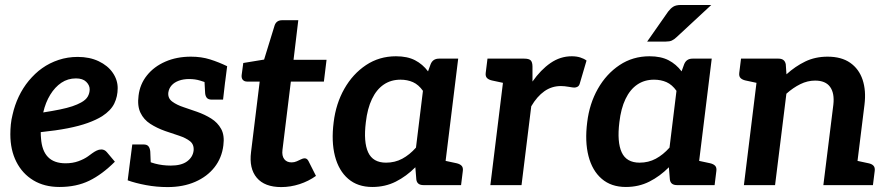

<svg xmlns="http://www.w3.org/2000/svg" viewBox="-20 -752 3615 780"><path d="M221.6 7.6Q160.3 7.6 115.6 -19.4Q71 -46.3 46.5 -94.5Q22 -142.7 22 -206.4Q22 -226.4 24 -246.5Q26 -266.5 31 -286.1Q39.6 -324.7 56.2 -359.7Q72.9 -394.7 97 -424.1Q109.2 -438.5 122.7 -451.5Q136.2 -464.5 151.3 -475Q181.4 -496.4 218.1 -508.6Q254.7 -520.8 295.8 -520.8Q344.1 -520.8 381 -503.2Q418 -485.6 438 -456.5Q458.1 -427.4 458.1 -394Q458.1 -359.9 444.3 -331.5Q430.5 -303 395.1 -280Q371.1 -265 336.5 -252.5Q301.9 -240 254.7 -230.8Q207.5 -221.6 145.5 -215.2Q145.5 -209 145.8 -201.4Q146 -193.7 146.6 -190.7Q150 -139.7 174.8 -114.2Q199.5 -88.6 246.5 -88.6Q275.1 -88.6 298.5 -97.1Q321.8 -105.6 337.6 -116.9Q346.1 -123.4 355.1 -129.7Q364 -136.1 373 -140.4Q382 -144.8 391.7 -144.8Q405.1 -144.8 414.4 -133.5L446.7 -95.1Q395.1 -43.4 342.7 -17.9Q290.4 7.6 221.6 7.6ZM155.6 -295.2Q193.5 -301.1 223.3 -307.2Q253 -313.3 273.9 -320.3Q294.9 -327.4 309.6 -335.7Q328.9 -346.3 336.6 -359.9Q344.3 -373.6 344.3 -389.3Q344.3 -405.7 330.3 -419.6Q316.2 -433.5 288.6 -433.5Q255.7 -433.5 229.4 -415.9Q203.2 -398.3 184.1 -367.1Q165 -336 155.6 -295.2Z M660.7 8Q616.2 8 573.2 0Q530.3 -8 498.7 -19.4L509.4 -103.7L569.5 -105.6Q579.3 -95.5 609.6 -87.4Q639.9 -79.3 674 -79.3Q716.7 -79.3 739.9 -96.3Q763.1 -113.3 766.5 -139.8Q768.9 -164.7 752.1 -178.2Q735.2 -191.6 707.6 -200.7Q679.9 -209.9 651 -219.7Q617.2 -231.7 590.6 -248.9Q564 -266 550.7 -293.8Q537.3 -321.6 542.9 -363.4Q548.4 -410.1 577.1 -445.8Q605.7 -481.6 651.9 -501.7Q698 -521.8 755.8 -521.8Q797.9 -521.8 833.6 -510.6Q869.2 -499.3 902.8 -483L894.8 -420.2L830.8 -412.4Q813.1 -418.4 793 -424.6Q773 -430.9 748.3 -430.9Q725 -430.9 706.6 -424.2Q688.2 -417.5 677.2 -405.2Q666.2 -392.9 663.8 -375.9Q661.3 -353 679.7 -339.3Q698 -325.7 726.1 -316.5Q754.2 -307.4 780.6 -297.8Q812.1 -286.7 838.1 -270.4Q864.2 -254.1 878.5 -228.1Q892.8 -202.1 887.4 -161.3Q881.2 -110.6 851.5 -72.6Q821.8 -34.6 772.9 -13.3Q724 8 660.7 8ZM809.3 -447.4 895.2 -425.3 886.2 -347.3H840.1Q825.7 -347.3 819.7 -355.2Q813.7 -363.2 813.2 -376.4ZM593.4 -65 507.4 -87.1 517.4 -165.1H563.5Q577.5 -165.1 583.5 -157.2Q589.4 -149.3 590.5 -136Z M1122.5 8Q1055.1 8 1023.2 -29.8Q991.3 -67.5 999.9 -134.5L1035 -420.6H983.7Q973.4 -420.6 967 -427Q960.6 -433.5 961.6 -446.3L968.3 -496.1L1052.9 -510L1095.7 -648.9Q1103 -669.9 1126.3 -669.9H1191.8L1172.5 -509H1306.6L1295.8 -420.6H1161.6L1127.5 -142.8Q1124.6 -118.8 1134.7 -105.6Q1144.8 -92.3 1164.6 -92.3Q1175.6 -92.3 1185.4 -96.6Q1195.2 -100.9 1203.3 -104.9Q1211.3 -108.9 1217.4 -108.9Q1227.3 -108.9 1233 -98.1L1263.6 -37.4Q1233.7 -15.9 1196.8 -3.9Q1160 8 1122.5 8Z M1492.6 7.6Q1432.9 7.6 1394.5 -25.6Q1356 -58.7 1340.7 -118.1Q1325.5 -177.4 1335.5 -255.4Q1344.5 -330.6 1378.8 -391.2Q1413.2 -451.8 1467 -487.6Q1520.7 -523.4 1588.7 -523.4Q1634.9 -523.4 1666 -507.3Q1697 -491.3 1718.9 -462.1L1729.3 -490.8Q1738.3 -513.8 1763.4 -513.8H1841.4L1778.2 0H1700.3Q1674.2 0 1671.3 -23L1667.3 -72.5Q1631.1 -35.9 1588 -14.2Q1544.9 7.6 1492.6 7.6ZM1548.3 -91.2Q1584.4 -91.2 1614.2 -107.2Q1644 -123.2 1669.9 -152.3L1698.2 -383Q1680.5 -408 1657.8 -418.2Q1635 -428.3 1607 -428.3Q1568.1 -428.3 1538.9 -408.4Q1509.6 -388.5 1491.1 -349.8Q1472.6 -311.2 1466.2 -255.4Q1456.3 -175.2 1475.6 -133.2Q1494.9 -91.2 1548.3 -91.2ZM1753.9 0 1779 -100.8 1835 -88.8Q1848.5 -85.6 1855.2 -78.6Q1861.9 -71.6 1860.3 -58.1L1853.1 0Z M1972.1 0 2035.3 -513.8H2109.6Q2129.2 -513.8 2136.1 -506.6Q2143 -499.4 2143.2 -482L2143.2 -420.7Q2176.7 -468.5 2216.5 -496Q2256.3 -523.4 2302.6 -523.4Q2321.9 -523.4 2337 -518.7Q2352.1 -514 2362.8 -506L2335.2 -412.2Q2332.7 -403.4 2326.5 -399.8Q2320.4 -396.2 2312.7 -396.2Q2308 -396.2 2290.5 -399.3Q2272.9 -402.4 2258.5 -402.4Q2221.5 -402.4 2191.6 -381.4Q2161.7 -360.3 2138.2 -320.2L2098.7 0ZM2059.6 -513.8 2034.5 -413.1 1978.5 -425.1Q1965 -428.2 1958.3 -435.2Q1951.6 -442.2 1953.2 -455.7L1960.4 -513.8Z M2522.6 7.6Q2462.9 7.6 2424.5 -25.6Q2386 -58.7 2370.7 -118.1Q2355.5 -177.4 2365.5 -255.4Q2374.5 -330.6 2408.8 -391.2Q2443.2 -451.8 2497 -487.6Q2550.7 -523.4 2618.7 -523.4Q2664.9 -523.4 2696 -507.3Q2727 -491.3 2748.9 -462.1L2759.3 -490.8Q2768.3 -513.8 2793.4 -513.8H2871.4L2808.2 0H2730.3Q2704.2 0 2701.3 -23L2697.3 -72.5Q2661.1 -35.9 2618 -14.2Q2574.9 7.6 2522.6 7.6ZM2578.3 -91.2Q2614.4 -91.2 2644.2 -107.2Q2674 -123.2 2699.9 -152.3L2728.2 -383Q2710.5 -408 2687.8 -418.2Q2665 -428.3 2637 -428.3Q2598.1 -428.3 2568.9 -408.4Q2539.6 -388.5 2521.1 -349.8Q2502.6 -311.2 2496.2 -255.4Q2486.3 -175.2 2505.6 -133.2Q2524.9 -91.2 2578.3 -91.2ZM2783.9 0 2809 -100.8 2865 -88.8Q2878.5 -85.6 2885.2 -78.6Q2891.9 -71.6 2890.3 -58.1L2883.1 0ZM2746.7 -731.8H2869.6L2728.7 -601.1Q2718.4 -591.4 2709.3 -587.3Q2700.3 -583.1 2684.8 -583.1H2609.1L2694.6 -705.3Q2704.3 -718 2715.3 -724.9Q2726.2 -731.8 2746.7 -731.8Z M3002.1 0 3065.3 -513.8H3142.8Q3168 -513.8 3172.2 -490.8L3175 -450.1Q3210.7 -482.5 3251.4 -502.2Q3292 -521.8 3342.2 -521.8Q3398.2 -521.8 3433.8 -497Q3469.5 -472.1 3484.3 -428.1Q3499 -384 3492 -327L3451.5 0H3324.9L3365.5 -327Q3370.7 -373.2 3352.3 -398.9Q3333.9 -424.6 3291.3 -424.6Q3260.8 -424.6 3231.4 -410.2Q3202 -395.7 3174.7 -371.3L3128.7 0ZM3427.2 0 3452.3 -100.8 3508.2 -88.8Q3521.8 -86.1 3528.5 -78.8Q3535.2 -71.6 3533.6 -58.1L3526.3 0ZM3089.6 -513.8 3064.5 -413.1 3008.5 -425.1Q2995 -428.2 2988.3 -435.2Q2981.6 -442.2 2983.2 -455.7L2990.4 -513.8Z"/></svg>

Font: Aleo
Style: Italic
Weight: 400
Italic angle: -7°
Designer: Alessio Laiso
Foundry: Alessio Laiso
Version: Version 2.001;gftools[0.9.29]